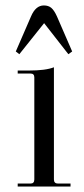

<svg xmlns="http://www.w3.org/2000/svg" viewBox="-20 -685 308 705"><path d="M51 -486 38 -496 94 -625Q111 -665 141 -665Q158 -665 168.5 -656Q179 -647 189 -625L245 -496L231 -486L142 -600ZM45 0V-11H92Q106 -11 106 -26V-401Q106 -415 92 -415H45V-426H86Q148 -426 178 -438V-26Q178 -11 193 -11H239V0Z"/></svg>

Font: Arapey Regular-Display
Style: Regular
Weight: 400
Designer: Eduardo Rodriguez Tunni
Foundry: Eduardo Rodriguez Tunni
Version: Version 4.000